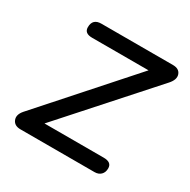

<svg xmlns="http://www.w3.org/2000/svg" viewBox="-118 -597 699 707"><g transform="rotate(30 231.5 -243.0)"><path d="M55 0Q29 0 21 -19.5Q13 -39 32 -61L355 -424H115Q82 -424 82 -450Q82 -486 119 -486H423Q450 -486 457 -466Q464 -446 442 -422L121 -63H373Q407 -63 407 -37Q407 -20 397 -10Q387 0 370 0Z"/></g></svg>

Font: Nunito
Style: Italic
Weight: 400
Italic angle: -9°
Designer: Vernon Adams
Foundry: Vernon Adams
Version: Version 3.601; ttfautohint (v1.8.2.53-6de2)